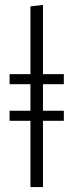

<svg xmlns="http://www.w3.org/2000/svg" viewBox="-20 -762 298 782"><path d="M240 -419H155V-311H240V-270H155V0H104V-270H19V-311H104V-419H19V-460H104V-736L155 -742V-460H240Z"/></svg>

Font: Fira Sans Extra Condensed Light
Style: Regular
Weight: 300
Width: 1
Designer: Carrois Corporate & Edenspiekermann AG
Foundry: Carrois Corporate GbR & Edenspiekermann AG
Version: Version 4.203